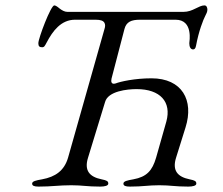

<svg xmlns="http://www.w3.org/2000/svg" viewBox="-20 -686 827 711"><path d="M123 5C173 5 197 0 244 0C286 0 301 5 351 5C367 5 381 2 381 -6C381 -15 376 -18 356 -22C312 -31 291 -54 306 -102L369 -308C380 -349 452 -356 486 -356C573 -356 616 -309 596 -236L558 -102C544 -54 523 -31 474 -22C451 -18 437 -15 437 -6C437 2 445 5 461 5C511 5 527 0 570 0C612 0 627 5 677 5C693 5 707 2 707 -6C707 -15 702 -18 682 -22C638 -31 617 -54 632 -102L667 -214C699 -315 654 -396 541 -396C479 -396 426 -384 408 -377C405 -376 403 -376 401 -376C394 -376 390 -382 393 -395L441 -579C448 -605 466 -613 499 -613H630C697 -613 681 -531 681 -526C681 -512 686 -503 695 -503C700 -503 704 -506 706 -517C716 -571 733 -614 740 -627C744 -634 748 -643 748 -650C748 -658 745 -666 737 -666C726 -666 716 -660 703 -654C691 -648 677 -642 659 -642H230C219 -642 209 -648 200 -655C193 -661 186 -666 181 -666C168 -666 122 -544 122 -526C122 -515 126 -511 136 -511C144 -511 146 -516 153 -529C175 -571 206 -613 258 -613H334C353 -613 363 -609 367 -601C370 -595 370 -588 367 -579L232 -102C218 -54 185 -31 136 -22C113 -18 99 -15 99 -6C99 2 107 5 123 5Z"/></svg>

Font: EB Garamond
Style: Italic
Weight: 400
Italic angle: -17.2°
Designer: Georg Duffner and Octavio Pardo
Foundry: Georg Duffner
Version: Version 1.000;PS 001.000;hotconv 1.0.88;makeotf.lib2.5.64775